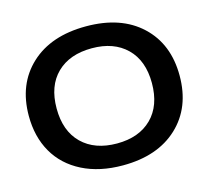

<svg xmlns="http://www.w3.org/2000/svg" viewBox="-106 -862 1083 996"><g transform="rotate(-15 435.0 -364.5)"><path d="M436 8.8Q311 8.8 218.8 -37.8Q126.5 -84.5 78.1 -168.7Q29.8 -252.9 29.8 -365.2Q29.8 -535.2 138.7 -636.5Q247.6 -737.8 436 -737.8Q623.5 -737.8 731.7 -636.5Q839.8 -535.2 839.8 -365.2Q839.8 -194.3 731.4 -92.8Q623 8.8 436 8.8ZM179.2 -365.2Q179.2 -243.7 248 -176.3Q316.9 -108.9 436 -108.9Q554.2 -108.9 622.6 -176.5Q690.9 -244.1 690.9 -365.2Q690.9 -485.8 622.3 -553Q553.7 -620.1 436 -620.1Q316.4 -620.1 247.8 -553.2Q179.2 -486.3 179.2 -365.2Z"/></g></svg>

Font: Lumene Sans Expanded
Style: Bold
Weight: 600
Width: 7
Designer: Deni Anggara
Version: Version 1.003;Glyphs 3.1.2 (3151)